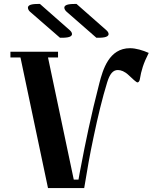

<svg xmlns="http://www.w3.org/2000/svg" viewBox="-20 -956 785 976"><path d="M122 -917C122 -910 126 -902 133 -896L285 -764C310 -764 346 -764 346 -783C346 -790 341 -797 334 -803L183 -936C158 -936 122 -936 122 -917ZM307 -917C307 -910 312 -902 319 -896L470 -764C495 -764 532 -764 532 -783C532 -790 527 -797 520 -803L369 -936C344 -936 307 -936 307 -917ZM33 -664H84L224 0H408C423 -91 436 -168 456 -261C478 -366 500 -457 525 -538C538 -580 554 -600 579 -600C595 -600 614 -593 634 -574C653 -556 673 -537 679 -537C684 -537 690 -544 691 -554C698 -597 709 -634 736 -687C707 -700 671 -711 641 -711C534 -711 503 -602 485 -533C443 -372 411 -214 393 -118C387 -85 383 -69 379 -43H355L224 -664H275V-693H33Z"/></svg>

Font: Monomakh Unicode
Style: Regular
Weight: 400
Version: Version 1.2